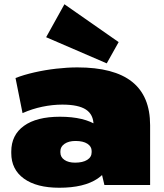

<svg xmlns="http://www.w3.org/2000/svg" viewBox="-20 -870 771 903"><path d="M420 -216V-281Q420 -331 384.5 -354.5Q349 -378 273 -378Q227 -378 179 -368Q131 -358 86 -338L53 -503Q91 -518 141.5 -529.5Q192 -541 244.5 -547Q297 -553 344 -553Q516 -553 601 -485.5Q686 -418 686 -281V0H471ZM259 13Q152 13 92.5 -30Q33 -73 33 -150V-157Q33 -235 92.5 -278Q152 -321 262 -321Q376 -321 439.5 -278.5Q503 -236 503 -158V-151Q503 -73 439 -30Q375 13 259 13ZM333 -105Q369 -105 390 -118Q411 -131 411 -154V-160Q411 -181 391 -194Q371 -207 335 -207Q303 -207 283.5 -193.5Q264 -180 264 -159V-153Q264 -131 283 -118Q302 -105 333 -105ZM538 -672 482 -572 197 -695 283 -850Z"/></svg>

Font: Pathway Extreme 28pt Black
Style: Regular
Weight: 900
Designer: Eduardo Rodriguez Tunni
Foundry: Eduardo Rodriguez Tunni
Version: Version 1.001;gftools[0.9.26]